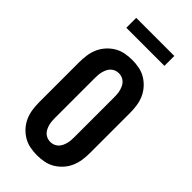

<svg xmlns="http://www.w3.org/2000/svg" viewBox="-285 -993 1069 1069"><g transform="rotate(45 250.0 -458.0)"><path d="M250 8Q222 8 194 2.5Q166 -3 142 -17.5Q118 -32 99 -53.5Q80 -75 69 -100.5Q58 -126 54 -154Q50 -182 50 -210V-525Q50 -553 54 -581Q58 -609 69 -634.5Q80 -660 99 -681.5Q118 -703 142 -717.5Q166 -732 194 -737.5Q222 -743 250 -743Q278 -743 306 -737.5Q334 -732 358 -717.5Q382 -703 401 -681.5Q420 -660 431 -634.5Q442 -609 446 -581Q450 -553 450 -525V-210Q450 -182 446 -154Q442 -126 431 -100.5Q420 -75 401 -53.5Q382 -32 358 -17.5Q334 -3 306 2.5Q278 8 250 8ZM250 -97Q263 -97 275 -101.5Q287 -106 296.5 -115Q306 -124 311.5 -135.5Q317 -147 320.5 -159.5Q324 -172 325 -185Q326 -198 326 -210V-525Q326 -537 325 -550Q324 -563 320.5 -575.5Q317 -588 311.5 -599.5Q306 -611 296.5 -620Q287 -629 275 -633.5Q263 -638 250 -638Q237 -638 225 -633.5Q213 -629 203.5 -620Q194 -611 188.5 -599.5Q183 -588 179.5 -575.5Q176 -563 175 -550Q174 -537 174 -525V-210Q174 -198 175 -185Q176 -172 179.5 -159.5Q183 -147 188.5 -135.5Q194 -124 203.5 -115Q213 -106 225 -101.5Q237 -97 250 -97ZM100 -846V-924H400V-846Z"/></g></svg>

Font: Iosevka SS04 Extrabold
Style: Regular
Weight: 800
Monospace: yes
Designer: Belleve Invis
Foundry: Belleve Invis
Version: Version 19.0.0; ttfautohint (v1.8.4)